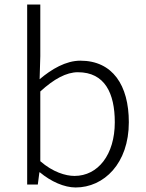

<svg xmlns="http://www.w3.org/2000/svg" viewBox="-20 -815 643 848"><path d="M314 13C439 13 549 -93 549 -275C549 -439 477 -547 335 -547C271 -547 208 -510 155 -465L158 -567V-795H100V0H147L154 -54H156C205 -13 264 13 314 13ZM309 -38C270 -38 213 -55 158 -103V-411C218 -466 273 -496 324 -496C443 -496 487 -403 487 -275C487 -132 413 -38 309 -38Z"/></svg>

Font: Noto Sans CJK Light
Style: Regular
Weight: 300
Designer: Ryoko NISHIZUKA (kana & ideographs); Paul D. Hunt (Latin, Greek & Cyrillic); Wenlong ZHANG (bopomofo); Sandoll Communica
Foundry: Adobe Systems Incorporated
Version: Version 1.000;PS 1;hotconv 1.0.78;makeotf.lib2.5.61930